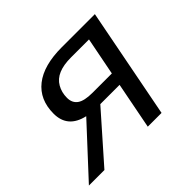

<svg xmlns="http://www.w3.org/2000/svg" viewBox="-142 -697 867 867"><g transform="rotate(-45 291.0 -264.0)"><path d="M278.8 -223.6 81.5 0H-17.6L195.3 -230Q99.1 -251.5 99.1 -342.3Q99.1 -431.6 160.4 -480Q221.7 -528.3 337.9 -528.3H548.8L446.3 0H358.4L401.9 -223.6ZM449.2 -466.3H335Q286.6 -466.3 255.4 -453.1Q224.1 -439.9 208.3 -412.4Q192.4 -384.8 192.4 -350.1Q192.4 -317.4 215.3 -301Q238.3 -284.7 290 -284.7H413.6Z"/></g></svg>

Font: Liberation Mono
Style: Italic
Weight: 400
Italic angle: -12°
Monospace: yes
Designer: Steve Matteson
Foundry: Ascender Corporation
Version: Version 2.1.5